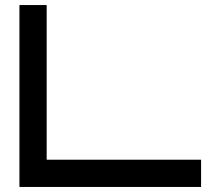

<svg xmlns="http://www.w3.org/2000/svg" viewBox="-20 -741 819 761"><path d="M57 0V-721H165V-108H777V0Z"/></svg>

Font: Orbitron
Style: Regular
Weight: 500
Designer: Matt McInerney
Foundry: Matt McInerney
Version: 1.000